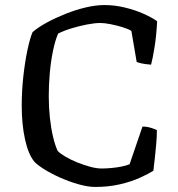

<svg xmlns="http://www.w3.org/2000/svg" viewBox="-20 -740 705 760"><path d="M357 0Q328 0 291 -10.5Q254 -21 218 -37Q182 -53 155 -70Q128 -87 116 -100Q92 -129 79 -188.5Q66 -248 66 -321Q66 -381 72.5 -439Q79 -497 89 -543.5Q99 -590 109 -613Q131 -632 165 -650.5Q199 -669 239 -685Q279 -701 319 -710.5Q359 -720 394 -720Q433 -720 473 -710.5Q513 -701 547 -686Q581 -671 602 -656Q599 -597 591.5 -551.5Q584 -506 578 -484Q554 -486 540.5 -489Q527 -492 521 -495L500 -618Q486 -626 463 -633Q440 -640 416.5 -644.5Q393 -649 377 -649Q355 -649 324 -643Q293 -637 262 -627.5Q231 -618 210 -607Q198 -579 189.5 -537.5Q181 -496 177 -450Q173 -404 173 -360Q173 -315 177.5 -273.5Q182 -232 190 -198.5Q198 -165 208 -143Q217 -133 238 -120.5Q259 -108 285 -97.5Q311 -87 336.5 -80Q362 -73 382 -73Q400 -73 421.5 -75Q443 -77 462.5 -81Q482 -85 493 -90L544 -239Q562 -239 577.5 -234Q593 -229 601 -225Q601 -200 598.5 -171.5Q596 -143 593 -115Q590 -87 587 -64Q568 -52 534 -36.5Q500 -21 455 -10.5Q410 0 357 0Z"/></svg>

Font: Texturina Medium 12pt
Style: Regular
Weight: 400
Version: Version 1.002